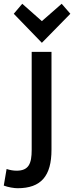

<svg xmlns="http://www.w3.org/2000/svg" viewBox="-95 -803 393 1018"><path d="M-2 195C-19 195 -52 190 -75 181L-60 93C-42 99 -24 102 -7 102C57 102 73 65 73 -8V-528H178V-9C178 130 123 195 -2 195ZM23 -783 127 -691 232 -783 278 -730 127 -576 -22 -730Z"/></svg>

Font: Repo Medium
Style: Regular
Weight: 500
Designer: Stefan Peev
Foundry: Context Ltd
Version: Version 1.502